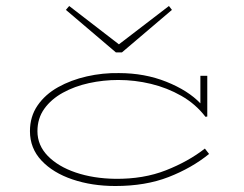

<svg xmlns="http://www.w3.org/2000/svg" viewBox="-20 -610 814 641"><path d="M365 11Q287 11 222 -11Q157 -33 118.5 -74Q80 -115 80 -172Q80 -221 105.5 -258Q131 -295 174 -319Q217 -343 270 -355Q323 -367 377 -366Q463 -366 535.5 -337Q608 -308 649 -265V-357H672V-221L666 -220Q633 -263 585.5 -290Q538 -317 484 -330Q430 -343 375 -343Q325 -343 277 -332.5Q229 -322 190 -300.5Q151 -279 128 -247Q105 -215 105 -172Q105 -125 139.5 -89.5Q174 -54 233 -34Q292 -14 365 -13Q459 -12 534 -41.5Q609 -71 664 -114L678 -96Q620 -49 543 -19Q466 11 365 11ZM544 -590 554 -577 387 -435H367L200 -577L211 -590L377 -462Z"/></svg>

Font: Padyakke Expanded One
Style: Regular
Weight: 400
Designer: James Puckett
Foundry: Dunwich Type Founders
Version: Version 1.500; ttfautohint (v1.8.4.7-5d5b)